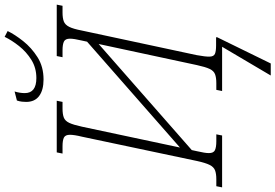

<svg xmlns="http://www.w3.org/2000/svg" viewBox="-217 -779 1189 829"><g transform="rotate(-90 377.5 -364.5)"><path d="M449 -771Q403 -771 377.5 -790Q352 -809 352 -846Q352 -854 353 -864Q354 -874 358 -886L397 -896Q390 -873 390 -852Q390 -802 455 -802Q499 -802 533.5 -823.5Q568 -845 593 -876.5Q618 -908 633 -939L658 -926Q643 -895 614.5 -859Q586 -823 545 -797Q504 -771 449 -771ZM466 210 590 0H399L404 -25H433Q457 -25 471.5 -30.5Q486 -36 494.5 -54Q503 -72 511 -109L602 -533L144 -131L139 -108Q131 -74 131 -57Q131 -37 143.5 -31Q156 -25 182 -25H212L207 0H-17L-12 -25H18Q42 -25 56.5 -30.5Q71 -36 80 -54Q89 -72 97 -109L202 -606Q206 -622 208 -635Q210 -648 210 -657Q210 -677 198 -683Q186 -689 160 -689H129L134 -714H357L352 -689H323Q299 -689 284.5 -683.5Q270 -678 261.5 -660Q253 -642 245 -605L155 -182L612 -583L617 -606Q621 -623 623 -635.5Q625 -648 625 -657Q625 -677 612.5 -683Q600 -689 575 -689H545L550 -714H772L767 -689H738Q714 -689 699.5 -683.5Q685 -678 676 -660Q667 -642 660 -605L554 -110Q547 -72 547.5 -54Q548 -36 559.5 -31Q571 -26 596 -26H631V-21L518 210Z"/></g></svg>

Font: Noto Serif SemiCondensed ExtraLight
Style: Italic
Weight: 200
Width: 4
Italic angle: -12°
Designer: Monotype Design Team
Foundry: Monotype Imaging Inc.
Version: Version 2.013